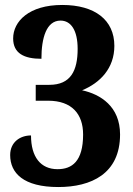

<svg xmlns="http://www.w3.org/2000/svg" viewBox="-20 -744 538 774"><path d="M215 10C347 10 464 -43 464 -202C464 -315 385 -364 311 -380C384 -410 441 -469 441 -559C441 -664 362 -724 231 -724C97 -724 33 -658 33 -589C33 -529 77 -507 147 -507C147 -591 167 -661 224 -661C266 -661 293 -622 293 -547C293 -459 265 -402 179 -402H124V-338H174C270 -338 315 -284 315 -202C315 -93 270 -62 212 -62C144 -62 105 -111 105 -198C61 -198 21 -171 21 -119C21 -46 75 10 215 10Z"/></svg>

Font: Noto Serif Sinhala Condensed ExtraBold
Style: Regular
Weight: 800
Width: 3
Designer: Jelle Bosma - Monotype Design Team
Foundry: Monotype Imaging Inc.
Version: Version 2.007